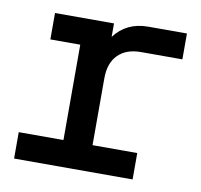

<svg xmlns="http://www.w3.org/2000/svg" viewBox="-67 -631 734 702"><g transform="rotate(10 300.0 -280.0)"><path d="M29 0V-98H195V-452H84V-550H303V-500Q348 -560 428 -560H572V-464H418Q364 -464 333.5 -433.5Q303 -403 303 -346V-98H469V0Z"/></g></svg>

Font: Tiny SemiBold
Style: Regular
Weight: 600
Designer: Philipp Nurullin, Konstantin Bulenkov
Foundry: JetBrains
Version: Version 2.251; ttfautohint (v1.8.4.7-5d5b)